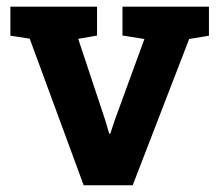

<svg xmlns="http://www.w3.org/2000/svg" viewBox="-20 -548 649 568"><path d="M598.1 -528.3V-442.4L539.6 -432.6L372.6 0H227.5L67.9 -433.6L10.7 -442.4V-528.3H267.1V-442.9L211.4 -433.1L291 -193.4L303.2 -152.3H306.2L319.8 -193.4L407.2 -432.6L342.3 -442.9V-528.3Z"/></svg>

Font: Suwannaphum
Style: Bold
Weight: 700
Designer: Danh Hong
Version: Version 8.002; ttfautohint (v1.8.3)